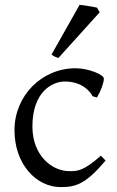

<svg xmlns="http://www.w3.org/2000/svg" viewBox="-20 -747 477 782"><path d="M288 -469C150 -469 39 -357 39 -217C39 -78 128 15 227 15C288 15 328 4 410 -93L391 -113C322 -52 297 -50 267 -50H262C193 -50 112 -112 112 -232C112 -371 191 -415 244 -415C318 -415 350 -370 357 -355L375 -350C391 -377 403 -410 403 -427C403 -443 340 -469 288 -469ZM218 -511 386 -697 375 -716 360 -719C354 -720 315 -727 304 -727L190 -525C197 -519 206 -514 218 -511Z"/></svg>

Font: Temporarium
Style: Regular
Weight: 400
Version: Version 1.1